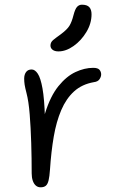

<svg xmlns="http://www.w3.org/2000/svg" viewBox="-20 -786 493 818"><path d="M153 12Q141 12 132.5 4.5Q124 -3 119.5 -16.5Q115 -30 115 -47Q115 -111 113 -177Q111 -243 106.5 -299Q102 -355 93 -389Q87 -412 85 -425Q83 -438 83 -451Q83 -468 91 -479Q99 -490 115 -490Q129 -490 141 -472Q153 -454 161 -409.5Q169 -365 171.5 -285.5Q174 -206 169 -84L146 -126Q150 -233 172.5 -305Q195 -377 229 -419Q263 -461 301.5 -479Q340 -497 377 -497Q397 -497 404 -488.5Q411 -480 411 -469Q411 -459 404 -448.5Q397 -438 380 -436Q329 -427 295.5 -396.5Q262 -366 241 -317Q220 -268 209 -204Q198 -140 193 -64Q191 -34 187 -17.5Q183 -1 175 5.5Q167 12 153 12ZM229 -567Q213 -567 204 -574Q195 -581 195 -592Q195 -606 206.5 -615.5Q218 -625 239 -640Q266 -660 276 -676.5Q286 -693 293 -721Q300 -748 308.5 -757Q317 -766 329 -766Q351 -766 360.5 -755.5Q370 -745 370 -725Q370 -686 348 -649.5Q326 -613 293.5 -590Q261 -567 229 -567Z"/></svg>

Font: Shantell Sans Light
Style: Regular
Weight: 300
Designer: Stephen Nixon, Anya Danilova, Shantell Martin
Foundry: Arrow Type
Version: Version 1.011;[c5ecc13dd]